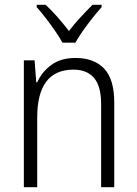

<svg xmlns="http://www.w3.org/2000/svg" viewBox="-20 -785 576 805"><path d="M296 -542Q375 -542 417 -497Q459 -452 459 -356V0H404V-349Q404 -423 374.5 -458Q345 -493 288 -493Q136 -493 136 -292V0H80V-532H125L132 -440H136Q155 -483 195 -512.5Q235 -542 296 -542ZM242 -606Q230 -628 211 -655.5Q192 -683 171.5 -709.5Q151 -736 134 -755V-765H171Q195 -743 221 -713.5Q247 -684 269 -655Q292 -685 317 -712Q342 -739 368 -765H406V-755Q388 -735 367 -708.5Q346 -682 327 -655Q308 -628 296 -606Z"/></svg>

Font: Noto Sans Sinhala UI SemiCondensed Light
Style: Regular
Weight: 300
Width: 4
Designer: Jelle Bosma - Monotype Design Team
Foundry: Monotype Imaging Inc.
Version: Version 2.006; ttfautohint (v1.8.4.7-5d5b)